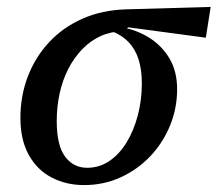

<svg xmlns="http://www.w3.org/2000/svg" viewBox="-20 -522 629 555"><path d="M223 13Q171 13 129 -9Q87 -31 63 -74.5Q39 -118 39 -181Q39 -245 60.5 -301Q82 -357 122 -400Q162 -443 218.5 -468Q275 -493 345 -495L589 -502L575 -413L351 -443L336 -432Q300 -431 270.5 -417.5Q241 -404 217.5 -379.5Q194 -355 177.5 -323Q161 -291 152.5 -252.5Q144 -214 144 -172Q144 -102 168 -69.5Q192 -37 232 -37Q267 -37 296 -56.5Q325 -76 346 -110.5Q367 -145 378.5 -189Q390 -233 390 -281Q390 -321 380.5 -350.5Q371 -380 352 -400Q333 -420 303 -432L328 -444Q375 -436 412 -412.5Q449 -389 470.5 -352Q492 -315 492 -264Q492 -209 471.5 -159Q451 -109 414.5 -70.5Q378 -32 329 -9.5Q280 13 223 13Z"/></svg>

Font: Source Serif 4 Medium
Style: Italic
Weight: 500
Italic angle: -12°
Designer: Frank Grießhammer
Foundry: Adobe Systems Incorporated
Version: Version 4.004;hotconv 1.0.116;makeotfexe 2.5.65601